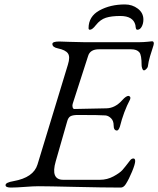

<svg xmlns="http://www.w3.org/2000/svg" viewBox="-20 -840 713 865"><path d="M412 -727Q396 -706 385 -706Q379 -706 379 -713Q379 -766 428 -793Q477 -820 543 -820Q576 -820 601 -801Q626 -782 626 -752Q626 -734 618.5 -720Q611 -706 599 -706Q595 -706 593.5 -709Q592 -712 591 -718.5Q590 -725 590 -727Q580 -768 522 -768Q482 -768 457 -760Q432 -752 412 -727ZM247 -653Q251 -653 291.5 -651.5Q332 -650 356 -650H611Q626 -650 646 -652L665 -654Q673 -654 673 -644Q673 -639 668 -624.5Q663 -610 656 -586.5Q649 -563 646 -540Q645 -535 639 -529Q633 -523 629 -523Q624 -523 621 -531Q618 -539 618 -546Q618 -592 608 -604Q597 -618 570 -618H426Q386 -618 377 -588L308 -374Q305 -366 307 -357.5Q309 -349 315 -349L460 -352Q499 -353 531 -389Q548 -408 559 -408Q563 -408 566 -403.5Q569 -399 566 -392Q537 -337 520 -269Q514 -252 507 -252Q492 -252 492 -275Q492 -296 480 -307.5Q468 -319 455 -320Q432 -322 330 -322Q309 -322 298 -316.5Q287 -311 282 -291L231 -113Q207 -30 265 -30H430Q463 -30 491.5 -45.5Q520 -61 531.5 -74Q543 -87 565 -116Q572 -126 581 -126Q589 -126 589 -114Q589 -101 575 -67Q561 -33 547 -11Q537 5 524 5Q446 5 320 2Q194 -1 154 -1Q130 -1 92 2Q54 5 29 5Q5 5 5 -6Q5 -18 41 -24Q131 -40 149 -99L286 -549Q297 -584 286 -599.5Q275 -615 241 -622Q216 -627 216 -642Q216 -653 247 -653Z"/></svg>

Font: EB Garamond 12
Style: Italic
Weight: 400
Italic angle: -17°
Version: Version 0.016; ttfautohint (v1.8.4)